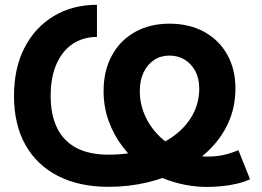

<svg xmlns="http://www.w3.org/2000/svg" viewBox="-20 -758 1078 790"><path d="M832 11.2Q787.6 11.2 741 2.2Q694.3 -6.8 650.6 -24.7Q606.9 -42.5 571.8 -68.8Q522.9 -104.5 485.6 -153.1Q448.2 -201.7 427.2 -259.8Q406.2 -317.9 406.2 -382.8Q406.2 -466.8 440.2 -529.3Q474.1 -591.8 535.2 -626.2Q596.2 -660.6 677.2 -660.6Q758.3 -660.6 819.6 -627.2Q880.9 -593.8 914.8 -533.7Q948.7 -473.6 948.7 -393.6Q948.7 -319.3 921.1 -256.6Q893.6 -193.8 844 -144.3Q794.4 -94.7 728.5 -60.1Q662.6 -25.4 585.7 -7.3Q508.8 10.7 426.8 10.7Q306.2 10.7 218.8 -33.9Q131.3 -78.6 84.5 -162.1Q37.6 -245.6 37.6 -363.3Q37.6 -478.5 81.3 -562.5Q125 -646.5 202.1 -692.4Q279.3 -738.3 378.9 -738.3V-606Q322.8 -606 280 -577.9Q237.3 -549.8 212.9 -495.6Q188.5 -441.4 188.5 -363.3Q188.5 -285.2 215.1 -231.2Q241.7 -177.2 294.4 -149.4Q347.2 -121.6 426.8 -121.6Q508.3 -121.6 576.7 -141.8Q645 -162.1 695.1 -198.7Q745.1 -235.4 772.5 -285.2Q799.8 -335 799.8 -393.6Q799.8 -434.6 783.9 -464.8Q768.1 -495.1 740.5 -512.2Q712.9 -529.3 677.2 -529.3Q641.1 -529.3 613.8 -511Q586.4 -492.7 570.8 -460Q555.2 -427.2 555.2 -383.8Q555.2 -331.1 576.2 -283.2Q597.2 -235.4 635 -198.2Q672.9 -161.1 723.1 -140.6Q746.6 -123.5 773.9 -118.7Q801.3 -113.8 835.4 -113.8Q864.3 -113.8 893.6 -119.1Q922.9 -124.5 960.9 -140.1L1008.8 -20.5Q983.9 -8.8 952.6 -1.7Q921.4 5.4 889.9 8.3Q858.4 11.2 832 11.2Z"/></svg>

Font: Inter 24pt
Style: Bold
Weight: 700
Designer: Rasmus Andersson
Foundry: rsms
Version: Version 4.001;git-66647c0bb